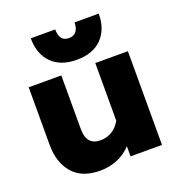

<svg xmlns="http://www.w3.org/2000/svg" viewBox="-130 -804 852 924"><g transform="rotate(-20 296.5 -341.5)"><path d="M130 -698H255Q255 -636 304 -636Q328 -636 341 -652Q354 -668 354 -698H478Q478 -618 432.5 -571.5Q387 -525 304 -525Q221 -525 175.5 -571.5Q130 -618 130 -698ZM40 -185V-480H207V-205Q207 -122 278 -122Q311 -122 337.5 -138Q364 -154 381 -185V-480H548V0H387V-52Q357 -19 315.5 -2Q274 15 228 15Q134 15 87 -40Q40 -95 40 -185Z"/></g></svg>

Font: Readiness
Style: Bold
Weight: 700
Designer: Katatrad Team
Foundry: CadsonDemak
Version: Version 1.00;January 16, 2020;FontCreator 12.0.0.2550 64-bit